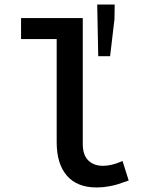

<svg xmlns="http://www.w3.org/2000/svg" viewBox="-20 -804 640 837"><path d="M408.2 -559.1 403.8 -784.2H480L479 -720.2L460 -559.1ZM400.9 13.2Q316.4 13.2 271.7 -38.1Q227.1 -89.4 227.1 -184.1V-633.8H71.8V-725.1H340.8V-176.8Q340.8 -127.9 365 -104.5Q389.2 -81.1 429.2 -81.1Q466.8 -81.1 514.2 -102.1L541 -17.1Q508.8 -5.9 494.1 -1Q479.5 3.9 453.6 8.5Q427.7 13.2 400.9 13.2Z"/></svg>

Font: Office Code Pro Medium
Style: Regular
Weight: 500
Designer: Nathan Rutzky & Paul D. Hunt
Foundry: Adobe Systems Incorporated
Version: Version 1.004;PS 001.004;hotconv 1.0.70;makeotf.lib2.5.58329